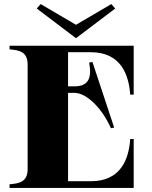

<svg xmlns="http://www.w3.org/2000/svg" viewBox="-20 -925 749 945"><path d="M427 -668C576 -668 614 -556 621 -459H638V-700H27V-682C73 -678 116 -672 116 -607V-93C116 -28 73 -22 27 -18V0H638V-241H621C614 -143 576 -33 427 -33H315V-468H346C406 -468 482 -393 526 -294L542 -297L435 -620L419 -617C433 -540 415 -500 346 -500H315V-668ZM161 -883 354 -737 547 -883 528 -905 354 -803 180 -905Z"/></svg>

Font: Sprat
Style: Bold
Weight: 700
Designer: Ethan Nakache
Foundry: Collletttivo
Version: Version 2.000;Glyphs 3.2 (3217)